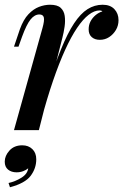

<svg xmlns="http://www.w3.org/2000/svg" viewBox="-31 -549 520 810"><path d="M133 0H28L148 -430Q157 -462 154 -475Q151 -488 135 -488Q115 -488 98 -467Q81 -446 62 -394L47 -352H28L53 -426Q68 -467 89 -489Q110 -511 133.5 -520Q157 -529 180 -529Q211 -529 225 -516Q239 -503 242 -482Q245 -461 241.5 -436.5Q238 -412 232 -389ZM389 -505Q367 -505 343 -486.5Q319 -468 294 -431Q269 -394 243.5 -338Q218 -282 192.5 -207.5Q167 -133 142 -39L166 -169Q198 -271 226 -340Q254 -409 281.5 -450.5Q309 -492 338.5 -510.5Q368 -529 402 -529Q434 -529 451.5 -510.5Q469 -492 469 -464Q469 -441 458 -422.5Q447 -404 429.5 -392.5Q412 -381 390 -381Q369 -381 356 -392.5Q343 -404 343 -425Q343 -444 351 -459Q359 -474 372 -485Q385 -496 401 -501Q399 -503 396 -504Q393 -505 389 -505ZM63 64Q89 64 105.5 80Q122 96 122 123Q122 161 98.5 192.5Q75 224 11 241L5 223Q33 217 59 201Q85 185 88 161Q80 168 67 173Q54 178 39 178Q17 178 3 166.5Q-11 155 -11 133Q-11 108 9 86Q29 64 63 64Z"/></svg>

Font: Playfair Display Medium
Style: Italic
Weight: 500
Italic angle: -14°
Designer: Claus Eggers Sørensen
Foundry: Claus Eggers Sørensen
Version: Version 1.203